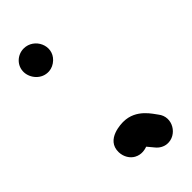

<svg xmlns="http://www.w3.org/2000/svg" viewBox="-178 -541 592 592"><g transform="rotate(-45 118.0 -245.5)"><path d="M116.6 -25.2C120.7 -20.6 129 -10.2 134 -4.3C142.4 6.3 155.1 13.4 167.9 14.5C210 18.4 241.9 -32.6 213 -68.7C204.1 -79.4 177.3 -129.5 121 -129.5C115.1 -129.5 43 -130 44.6 -72.8C45.3 -51.8 56.6 -35.2 70.7 -27.4C90.3 -16.6 108.8 -22.6 116.6 -25.2ZM63.5 -506.5C35.8 -506.5 11 -484.1 12.1 -454C13.1 -428 35.6 -399.3 68.9 -401.3C80.9 -402 92.6 -407.5 101.8 -416.3C136.5 -449.3 109.6 -506.5 63.5 -506.5Z"/></g></svg>

Font: Take Off
Style: YouHoser
Weight: 400
Foundry: Cannot Into Space Fonts
Version: Version 0.89